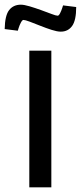

<svg xmlns="http://www.w3.org/2000/svg" viewBox="-23 -799 345 819"><path d="M236 -664Q221 -664 197.5 -671.5Q174 -679 149 -689Q124 -699 104 -706.5Q84 -714 77 -714Q72 -714 66 -702.5Q60 -691 56.5 -679.5Q53 -668 53 -668L-3 -675Q-2 -733 16 -756Q34 -779 66 -779Q80 -779 103.5 -772Q127 -765 152 -756Q177 -747 196.5 -739.5Q216 -732 223 -732Q228 -732 233.5 -743Q239 -754 242.5 -765Q246 -776 246 -776L302 -769Q302 -712 284.5 -688Q267 -664 236 -664ZM102 0V-583H196V0Z"/></svg>

Font: Ruda Medium
Style: Regular
Weight: 500
Version: Version 2.001